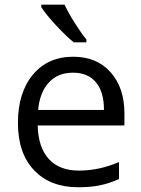

<svg xmlns="http://www.w3.org/2000/svg" viewBox="-20 -786 601 816"><path d="M312 9.8Q193.4 9.8 124.8 -62.5Q56.2 -134.8 56.2 -263.2Q56.2 -392.6 119.9 -468.8Q183.6 -544.9 291 -544.9Q391.6 -544.9 450.2 -478.8Q508.8 -412.6 508.8 -304.2V-252.9H140.1Q142.6 -158.7 187.7 -109.9Q232.9 -61 314.9 -61Q401.4 -61 485.8 -97.2V-24.9Q442.9 -6.3 404.5 1.7Q366.2 9.8 312 9.8ZM290 -477.1Q225.6 -477.1 187.3 -435.1Q148.9 -393.1 142.1 -318.8H421.9Q421.9 -395.5 387.7 -436.3Q353.5 -477.1 290 -477.1ZM347.2 -606H293.5Q261.7 -631.3 218.3 -678.2Q174.8 -725.1 155.3 -755.9V-766.1H254.4Q270 -732.4 297.9 -688.2Q325.7 -644 347.2 -618.2Z"/></svg>

Font: HunimalSansv1.5
Style: Regular
Weight: 400
Foundry: Ascender Corporation
Version: Version 1.10